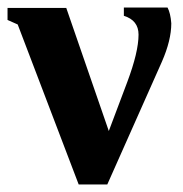

<svg xmlns="http://www.w3.org/2000/svg" viewBox="-21 -480 487 510"><path d="M188 10 26 -415 -1 -427V-459H155L268 -132L317 -262Q347 -342 347 -388Q347 -426 308 -438V-460H424Q432 -445 434 -418Q434 -373 409 -316L264 10Z"/></svg>

Font: Libra Serif Modern
Style: Bold
Weight: 700
Designer: Stefan Peev, Context Ltd
Foundry: Ascender Corporation
Version: Version 1.000